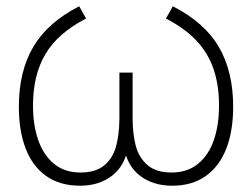

<svg xmlns="http://www.w3.org/2000/svg" viewBox="-20 -575 802 611"><path d="M40 -235Q40 -348 86 -426Q132 -504 232 -555L254 -516Q164.5 -470 124.8 -403.2Q85 -336.5 85 -239Q85 -177 101.8 -129Q118.5 -81 152.2 -53.5Q186 -26 236 -26Q284.5 -26 311.8 -48.8Q339 -71.5 349.2 -108.8Q359.5 -146 360 -197V-201V-344H402V-201Q402 -150 411.8 -112Q421.5 -74 449 -50Q476.5 -26 526 -26Q576.5 -26 610.5 -54Q644.5 -82 660.8 -130Q677 -178 677 -239Q677 -304.5 659.5 -355.5Q642 -406.5 604.8 -446Q567.5 -485.5 508 -516L530 -555Q631 -503.5 676.5 -425.5Q722 -347.5 722 -235Q722 -158.5 700.2 -102.2Q678.5 -46 635 -15Q591.5 16 528 16Q466 16 424.2 -16.8Q382.5 -49.5 373 -114H389Q379.5 -49.5 337.8 -16.8Q296 16 235 16Q170 16 126.5 -15.2Q83 -46.5 61.5 -102.8Q40 -159 40 -235Z"/></svg>

Font: Tap Sans
Style: Regular
Weight: 400
Designer: Tap Payments
Foundry: Tap Payments
Version: Version 1.001;Glyphs 3.1.2 (3151)